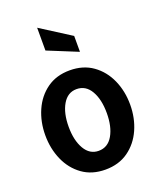

<svg xmlns="http://www.w3.org/2000/svg" viewBox="-142 -845 776 942"><g transform="rotate(-20 245.5 -374.5)"><path d="M245 10Q175 10 125.5 -25.5Q76 -61 50 -120Q24 -179 24 -249Q24 -319 50 -378Q76 -437 125.5 -472.5Q175 -508 245 -508Q315 -508 364.8 -472.5Q414.5 -437 440.8 -378Q467 -319 467 -249Q467 -179 440.8 -120Q414.5 -61 364.8 -25.5Q315 10 245 10ZM245 -88Q293 -88 319 -133Q345 -178 345 -249Q345 -320.5 319 -365.2Q293 -410 245 -410Q198.5 -410 172.2 -365.2Q146 -320.5 146 -249Q146 -178 172.2 -133Q198.5 -88 245 -88ZM324 -576 167 -640V-759L324 -659Z"/></g></svg>

Font: Cabin Condensed
Style: Bold
Weight: 700
Width: 3
Designer: Pablo Impallari
Foundry: Pablo Impallari. http://www.impallari.com Igino Marini. http://www.ikern.com
Version: Version 3.001; ttfautohint (v1.8.3)